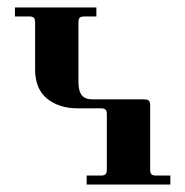

<svg xmlns="http://www.w3.org/2000/svg" viewBox="-20 -494 496 514"><path d="M20 -450V-474H238V-450H206Q197 -450 193.5 -446.5Q190 -443 190 -434V-275Q190 -250 199 -239Q208 -228 228 -228H366Q375 -228 378.5 -224.5Q382 -221 382 -212V-40Q382 -31 385.5 -27.5Q389 -24 398 -24H436V0H212V-24H250Q259 -24 262.5 -27.5Q266 -31 266 -40V-188Q266 -197 262.5 -200.5Q259 -204 250 -204H188Q138 -204 106 -230Q74 -256 74 -308V-434Q74 -443 70.5 -446.5Q67 -450 58 -450Z"/></svg>

Font: Old Standard TT
Style: Bold
Weight: 700
Designer: Alexey Kryukov <alexios@thessalonica.org.ru>
Version: Version 2.2